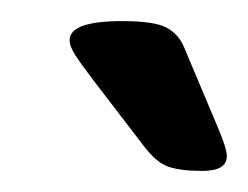

<svg xmlns="http://www.w3.org/2000/svg" viewBox="-20 -738 235 182"><path d="M172 -576Q151 -576 139.5 -580Q128 -584 116 -600L70 -660Q57 -677 51.5 -685.5Q46 -694 46 -700Q46 -718 96 -718Q127 -718 138.5 -711.5Q150 -705 155 -692L187 -616Q195 -597 195 -590Q195 -576 172 -576Z"/></svg>

Font: Asap Expanded Expanded Regular
Style: Italic
Weight: 400
Width: 7
Italic angle: -6°
Designer: Pablo Cosgaya
Foundry: Omnibus-Type
Version: Version 3.001; ttfautohint (v1.8.4.7-5d5b)